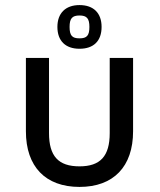

<svg xmlns="http://www.w3.org/2000/svg" viewBox="-20 -727 630 756"><path d="M293 -535C349 -535 380 -566 380 -621C380 -675 349 -707 293 -707C238 -707 206 -675 206 -621C206 -566 238 -535 293 -535ZM293 -666C322 -666 332 -654 332 -621C332 -587 322 -576 293 -576C264 -576 254 -587 254 -621C254 -654 264 -666 293 -666ZM412 -499V-203C412 -112 375 -72 293 -72C210 -72 173 -112 173 -203V-499H82V-210C82 -71 159 9 293 9C427 9 504 -71 504 -210V-499H412Z"/></svg>

Font: Maven Pro
Style: Medium
Weight: 500
Designer: Joe Prince
Foundry: Joe Prince
Version: Version 1.003